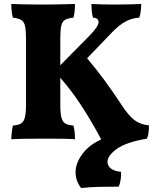

<svg xmlns="http://www.w3.org/2000/svg" viewBox="-20 -699 784 968"><path d="M37 3Q37 -14 39.5 -33.5Q42 -53 45 -66Q72 -68 86 -76.5Q100 -85 105.5 -107Q111 -129 111 -172V-506Q111 -548 106 -569Q101 -590 86.5 -598.5Q72 -607 45 -610Q37 -640 37 -679Q54 -678 83.5 -677.5Q113 -677 145 -676.5Q177 -676 201 -676Q236 -676 282 -677Q328 -678 358 -679Q358 -660 356.5 -643.5Q355 -627 350 -610Q322 -607 308 -599Q294 -591 289 -569.5Q284 -548 284 -506V-370L432 -520Q476 -565 477 -586.5Q478 -608 449 -610Q444 -625 442.5 -644Q441 -663 441 -679Q459 -678 490.5 -677Q522 -676 551 -676Q571 -676 599.5 -676.5Q628 -677 653.5 -677.5Q679 -678 692 -679Q692 -664 689.5 -643Q687 -622 682 -610Q645 -608 612 -590Q579 -572 541 -532L419 -405Q467 -349 510 -290Q553 -231 595 -167Q629 -115 658.5 -93Q688 -71 731 -67Q731 -48 729 -31Q727 -14 721 0Q702 0 671.5 0.5Q641 1 606.5 2Q572 3 541.5 4.5Q511 6 492 8Q454 -66 400.5 -150.5Q347 -235 284 -307V-172Q284 -129 289.5 -107Q295 -85 309 -76.5Q323 -68 350 -66Q354 -54 356 -34.5Q358 -15 358 3Q333 1 293.5 0.5Q254 0 208 0Q162 0 115.5 0.5Q69 1 37 3ZM389 249Q361 213 361 170Q361 118 403.5 67Q446 16 530 -11L721 0Q615 18 568.5 52Q522 86 522 117Q522 138 540.5 151.5Q559 165 590 167Q592 182 588.5 205.5Q585 229 578 242Q531 242 482 243Q433 244 389 249Z"/></svg>

Font: Vollkorn ExtraBold
Style: Regular
Weight: 800
Designer: Friedrich Althausen
Foundry: Friedrich Althausen
Version: Version 5.000; ttfautohint (v1.8.3)